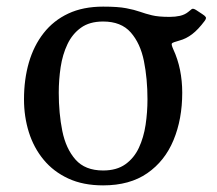

<svg xmlns="http://www.w3.org/2000/svg" viewBox="-20 -550 657 580"><path d="M157.5 -270Q157.5 -309 163.2 -347.2Q169 -385.5 183.8 -416.5Q198.5 -447.5 224.5 -466.2Q250.5 -485 291.5 -485Q346 -485 375 -452Q404 -419 414.8 -365.5Q425.5 -312 425.5 -250Q425.5 -211 419.8 -172.8Q414 -134.5 399.5 -103.5Q385 -72.5 358.8 -53.8Q332.5 -35 291.5 -35Q237 -35 208 -68Q179 -101 168.2 -154.5Q157.5 -208 157.5 -270ZM291.5 -530Q231 -530 186.2 -509Q141.5 -488 111.8 -450Q82 -412 67.2 -361Q52.5 -310 52.5 -250Q52.5 -197.5 67.2 -150.5Q82 -103.5 111.8 -67.5Q141.5 -31.5 186.2 -10.8Q231 10 291.5 10Q372 10 425 -26.8Q478 -63.5 504.2 -126.8Q530.5 -190 530.5 -270Q530.5 -305.5 523.8 -338.8Q517 -372 503.5 -401Q497 -415.5 499.2 -418.8Q501.5 -422 522 -427.5Q542.5 -433 560.5 -446.8Q578.5 -460.5 598 -486.5Q604 -494.5 601.5 -498.5Q599 -502.5 591 -507.5L572 -520Q563 -525.5 559.2 -522.5Q555.5 -519.5 548 -513.5Q538 -505.5 523.8 -502.2Q509.5 -499 492.5 -499Q458.5 -499 439 -503.8Q419.5 -508.5 402.8 -514.5Q386 -520.5 361.2 -525.2Q336.5 -530 291.5 -530Z"/></svg>

Font: Besley
Style: Regular
Weight: 400
Designer: Owen Earl
Foundry: indestructible type*
Version: Version 4.000